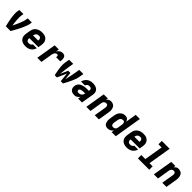

<svg xmlns="http://www.w3.org/2000/svg" viewBox="588 -2776 4825 4825"><g transform="rotate(45 3000.0 -363.5)"><path d="M159 0Q150 -38 141 -77Q132 -116 124.5 -155Q117 -194 110.5 -233.5Q104 -273 99.5 -313.5Q95 -354 94 -395Q93 -436 100 -477L108 -530H255L247 -477Q239 -433 239.5 -389Q240 -345 243 -302Q246 -259 251 -216Q256 -173 262 -131Q283 -173 303.5 -215.5Q324 -258 342 -301.5Q360 -345 375.5 -388.5Q391 -432 399 -477L408 -530H554L546 -477Q539 -435 524 -394Q509 -353 491.5 -313Q474 -273 454.5 -233.5Q435 -194 414.5 -155Q394 -116 372.5 -77Q351 -38 328 0Z M861 8Q837 8 812.5 5Q788 2 765.5 -5.5Q743 -13 723.5 -25Q704 -37 689 -54.5Q674 -72 664 -93Q654 -114 649.5 -137.5Q645 -161 646.5 -186Q648 -211 652 -235L670 -345Q674 -373 684.5 -400Q695 -427 713 -450.5Q731 -474 756 -491.5Q781 -509 808 -519.5Q835 -530 863 -534Q891 -538 919 -538Q951 -538 983 -532.5Q1015 -527 1041.5 -512Q1068 -497 1088 -474Q1108 -451 1118 -421.5Q1128 -392 1128.5 -359.5Q1129 -327 1124 -295L1109 -208H787Q784 -189 786.5 -170Q789 -151 798.5 -136Q808 -121 825 -113.5Q842 -106 861 -106Q876 -106 891 -108Q906 -110 920 -116.5Q934 -123 945.5 -134.5Q957 -146 961 -161H1099Q1090 -123 1066.5 -89Q1043 -55 1009.5 -32.5Q976 -10 937.5 -1Q899 8 861 8ZM806 -322H988Q991 -341 989 -359.5Q987 -378 978 -393.5Q969 -409 952 -416.5Q935 -424 916 -424Q897 -424 877.5 -418Q858 -412 842.5 -398Q827 -384 818.5 -365Q810 -346 806 -327Z M1278 0 1366 -530H1513L1499 -446Q1511 -466 1527.5 -483.5Q1544 -501 1564 -514Q1584 -527 1606.5 -532.5Q1629 -538 1651 -538Q1673 -538 1693.5 -531Q1714 -524 1727 -508Q1740 -492 1746.5 -472Q1753 -452 1754.5 -431Q1756 -410 1754 -387.5Q1752 -365 1749 -344H1602Q1603 -352 1604 -360Q1605 -368 1604.5 -376Q1604 -384 1602.5 -391.5Q1601 -399 1597 -405.5Q1593 -412 1586 -415Q1579 -418 1571 -418Q1558 -418 1545 -414Q1532 -410 1521.5 -401Q1511 -392 1503 -380.5Q1495 -369 1490 -356.5Q1485 -344 1481.5 -331.5Q1478 -319 1476 -306L1425 0Z M1897 0Q1890 -32 1883.5 -64.5Q1877 -97 1871.5 -129.5Q1866 -162 1861.5 -195Q1857 -228 1854 -261.5Q1851 -295 1850.5 -329Q1850 -363 1856 -398L1878 -530H2025L2003 -398Q1991 -328 1983 -257.5Q1975 -187 1968 -117L2056 -318H2136L2158 -117L2161 -130Q2176 -197 2190.5 -263.5Q2205 -330 2216 -398L2238 -530H2385L2363 -398Q2358 -363 2346 -329Q2334 -295 2320 -261.5Q2306 -228 2290.5 -195Q2275 -162 2259 -129.5Q2243 -97 2226 -64.5Q2209 -32 2191 0H2111L2084 -245L1977 0Z M2595 8Q2560 8 2526.5 -2Q2493 -12 2470.5 -36.5Q2448 -61 2441 -95.5Q2434 -130 2440 -165Q2445 -194 2459 -221.5Q2473 -249 2497 -268Q2521 -287 2549 -299Q2577 -311 2606 -318Q2635 -325 2663.5 -327Q2692 -329 2721 -329H2782L2785 -350Q2788 -366 2784.5 -381Q2781 -396 2771 -406Q2761 -416 2746 -420Q2731 -424 2715 -424Q2699 -424 2683 -420.5Q2667 -417 2653 -408Q2639 -399 2629 -385Q2619 -371 2616 -355H2477Q2483 -381 2494 -406Q2505 -431 2522.5 -453Q2540 -475 2562.5 -492Q2585 -509 2610.5 -519.5Q2636 -530 2662.5 -534Q2689 -538 2715 -538Q2738 -538 2760 -536Q2782 -534 2803 -528.5Q2824 -523 2843 -513.5Q2862 -504 2877.5 -490Q2893 -476 2904 -458Q2915 -440 2920.5 -419.5Q2926 -399 2925.5 -376.5Q2925 -354 2922 -332L2867 0H2727L2740 -77Q2740 -77 2740 -77Q2740 -77 2740 -77Q2733 -66 2731.5 -64.5Q2730 -63 2727 -58.5Q2724 -54 2720 -50Q2716 -46 2712 -42Q2708 -38 2704 -34Q2700 -30 2695.5 -26.5Q2691 -23 2686.5 -20Q2682 -17 2677.5 -14Q2673 -11 2668 -8.5Q2663 -6 2658 -3.5Q2653 -1 2647.5 0.5Q2642 2 2637 3.5Q2632 5 2626.5 5.5Q2621 6 2616 7Q2611 8 2605.5 8Q2600 8 2595 8ZM2637 -106Q2659 -106 2681.5 -113Q2704 -120 2721.5 -135.5Q2739 -151 2749 -172Q2759 -193 2763 -215V-216H2721Q2711 -216 2701 -215.5Q2691 -215 2681 -214.5Q2671 -214 2661.5 -212.5Q2652 -211 2642 -209Q2632 -207 2622.5 -203.5Q2613 -200 2603.5 -195Q2594 -190 2588 -181.5Q2582 -173 2580 -163Q2578 -151 2581.5 -139Q2585 -127 2593 -119Q2601 -111 2613 -108.5Q2625 -106 2637 -106Z M3021 0 3108 -530H3255L3246 -473Q3256 -488 3269 -501Q3282 -514 3298 -523Q3314 -532 3331 -535Q3348 -538 3365 -538Q3394 -538 3421 -529.5Q3448 -521 3468.5 -503.5Q3489 -486 3501 -461Q3513 -436 3518 -409Q3523 -382 3521.5 -353Q3520 -324 3516 -295L3467 0H3320L3372 -314Q3374 -326 3374.5 -338Q3375 -350 3374 -361.5Q3373 -373 3369 -384Q3365 -395 3357.5 -403Q3350 -411 3338.5 -414.5Q3327 -418 3315 -418Q3300 -418 3284 -413.5Q3268 -409 3255 -398.5Q3242 -388 3234.5 -373Q3227 -358 3224 -342L3168 0Z M3778 8Q3751 8 3725.5 -1Q3700 -10 3683 -29.5Q3666 -49 3657.5 -74Q3649 -99 3646 -125.5Q3643 -152 3645 -180Q3647 -208 3652 -235L3670 -345Q3674 -370 3681.5 -394Q3689 -418 3702 -440.5Q3715 -463 3734 -482Q3753 -501 3775.5 -514Q3798 -527 3823 -532.5Q3848 -538 3873 -538Q3895 -538 3916 -532.5Q3937 -527 3952.5 -513.5Q3968 -500 3978 -481.5Q3988 -463 3993 -443L4041 -735H4188L4067 0H3920L3931 -70Q3931 -70 3931 -70Q3931 -70 3931 -70Q3918 -51 3900.5 -36Q3883 -21 3863 -11Q3843 -1 3821.5 3.5Q3800 8 3778 8ZM3859 -112Q3875 -112 3891 -116.5Q3907 -121 3920 -131.5Q3933 -142 3940.5 -157Q3948 -172 3951 -188L3969 -298Q3971 -311 3972.5 -324.5Q3974 -338 3973 -351Q3972 -364 3969 -376Q3966 -388 3958.5 -398.5Q3951 -409 3939.5 -413.5Q3928 -418 3914 -418Q3896 -418 3878 -411.5Q3860 -405 3846 -392Q3832 -379 3824.5 -361.5Q3817 -344 3814 -326L3795 -216Q3793 -203 3792.5 -190.5Q3792 -178 3794 -166.5Q3796 -155 3801 -144Q3806 -133 3814.5 -125.5Q3823 -118 3834.5 -115Q3846 -112 3859 -112Z M4461 8Q4437 8 4412.5 5Q4388 2 4365.5 -5.5Q4343 -13 4323.5 -25Q4304 -37 4289 -54.5Q4274 -72 4264 -93Q4254 -114 4249.5 -137.5Q4245 -161 4246.5 -186Q4248 -211 4252 -235L4270 -345Q4274 -373 4284.5 -400Q4295 -427 4313 -450.5Q4331 -474 4356 -491.5Q4381 -509 4408 -519.5Q4435 -530 4463 -534Q4491 -538 4519 -538Q4551 -538 4583 -532.5Q4615 -527 4641.5 -512Q4668 -497 4688 -474Q4708 -451 4718 -421.5Q4728 -392 4728.5 -359.5Q4729 -327 4724 -295L4709 -208H4387Q4384 -189 4386.5 -170Q4389 -151 4398.5 -136Q4408 -121 4425 -113.5Q4442 -106 4461 -106Q4476 -106 4491 -108Q4506 -110 4520 -116.5Q4534 -123 4545.5 -134.5Q4557 -146 4561 -161H4699Q4690 -123 4666.5 -89Q4643 -55 4609.5 -32.5Q4576 -10 4537.5 -1Q4499 8 4461 8ZM4406 -322H4588Q4591 -341 4589 -359.5Q4587 -378 4578 -393.5Q4569 -409 4552 -416.5Q4535 -424 4516 -424Q4497 -424 4477.5 -418Q4458 -412 4442.5 -398Q4427 -384 4418.5 -365Q4410 -346 4406 -327Z M4854 0V-120H4998L5080 -615H4968V-735H5247L5145 -120H5257V0Z M5421 0 5508 -530H5655L5646 -473Q5656 -488 5669 -501Q5682 -514 5698 -523Q5714 -532 5731 -535Q5748 -538 5765 -538Q5794 -538 5821 -529.5Q5848 -521 5868.5 -503.5Q5889 -486 5901 -461Q5913 -436 5918 -409Q5923 -382 5921.5 -353Q5920 -324 5916 -295L5867 0H5720L5772 -314Q5774 -326 5774.5 -338Q5775 -350 5774 -361.5Q5773 -373 5769 -384Q5765 -395 5757.5 -403Q5750 -411 5738.5 -414.5Q5727 -418 5715 -418Q5700 -418 5684 -413.5Q5668 -409 5655 -398.5Q5642 -388 5634.5 -373Q5627 -358 5624 -342L5568 0Z"/></g></svg>

Font: Iosevka Curly HvExObl
Style: Regular
Weight: 900
Width: 7
Italic angle: -9°
Monospace: yes
Designer: Belleve Invis
Foundry: Belleve Invis
Version: Version 11.1.0; ttfautohint (v1.8.3)